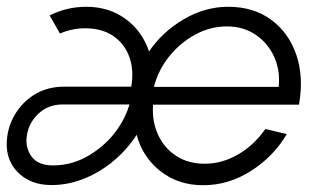

<svg xmlns="http://www.w3.org/2000/svg" viewBox="-59 -534 972 567"><path d="M93 12.5Q28.5 12.5 -9 -28Q-46.5 -68.5 -37.5 -131.5Q-32 -170.5 -9.8 -204Q12.5 -237.5 48.2 -257.8Q84 -278 129.5 -278H328.5Q337 -325 323.5 -364.2Q310 -403.5 276.5 -427Q243 -450.5 192 -450.5Q154 -450.5 118 -435L87.5 -488.5Q139 -514 195.5 -514Q263 -514 312.2 -477.8Q361.5 -441.5 381 -382Q421 -440.5 483.8 -477.2Q546.5 -514 615 -514Q689 -514 741 -476.2Q793 -438.5 815.8 -373Q838.5 -307.5 824 -225H393Q389.5 -175.5 407.8 -136Q426 -96.5 461.5 -73.5Q497 -50.5 545.5 -50.5Q597 -50.5 644 -77.8Q691 -105 724.5 -153L788 -138Q748.5 -71.5 682.2 -29.2Q616 13 541 13Q467.5 13 414.8 -28.5Q362 -70 344.5 -136Q317 -93 277.2 -59.5Q237.5 -26 190.2 -6.8Q143 12.5 93 12.5ZM395.5 -277.5H764Q769 -326 750.5 -366.5Q732 -407 695.8 -431.5Q659.5 -456 611 -456Q562 -456 517.8 -432Q473.5 -408 441 -367.8Q408.5 -327.5 395.5 -277.5ZM97.5 -45.5Q156 -45.5 207 -77Q258 -108.5 290 -155.5Q312 -188 323.5 -225.5H125.5Q84.5 -225.5 55.8 -199.5Q27 -173.5 20.5 -135Q14.5 -100 33.5 -72.8Q52.5 -45.5 97.5 -45.5Z"/></svg>

Font: Urbanist Light
Style: Italic
Weight: 300
Italic angle: -8°
Designer: Corey Hu
Foundry: Corey Hu
Version: Version 1.330; ttfautohint (v1.8.4.7-5d5b)